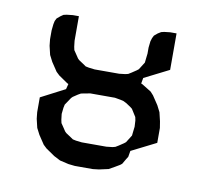

<svg xmlns="http://www.w3.org/2000/svg" viewBox="-55 -473 584 534"><g transform="rotate(10 236.5 -206.0)"><path d="M59.1 -128.9V-170.9L127 -206.1L130.9 -221.2L127 -223.1L102.1 -240.2L92.8 -249L76.2 -273.9L66.9 -292L61 -316.9L59.1 -335V-359.9L61 -377.9L63 -387.2L66.9 -395L76.2 -402.8L84 -408.2L92.8 -410.2L109.9 -412.1H127V-342.8L128.9 -326.2L130.9 -316.9L136.2 -309.1L145 -295.9L148.9 -292L162.1 -283.2L169.9 -277.8L179.2 -275.9L195.8 -273.9H265.1L282.2 -275.9L290 -277.8L298.8 -283.2L312 -292L316.9 -295.9L325.2 -309.1L330.1 -316.9L331.1 -326.2L333 -342.8V-359.9L335 -377.9L337.9 -387.2L341.8 -395L351.1 -402.8L359.9 -408.2L368.2 -410.2L384.8 -412.1H402.8V-309.1L333 -273.9L330.1 -257.8L333 -256.8L359.9 -240.2L368.2 -231L384.8 -206.1L394 -188L399.9 -163.1L402.8 -145V-103L333 -67.9L330.1 -50.8L325.2 -43L316.9 -28.8L312 -24.9L298.8 -17.1L282.2 -7.8L255.9 -2L238.8 0H188L169.9 -2L145 -7.8L127 -17.1L102.1 -34.2L92.8 -43L76.2 -67.9L66.9 -85.9L61 -110.8ZM127 -136.2 128.9 -120.1 130.9 -110.8 136.2 -103 145 -89.8 148.9 -85.9 162.1 -77.1 169.9 -71.8 179.2 -69.8 195.8 -67.9H265.1L282.2 -69.8L290 -71.8L298.8 -77.1L312 -85.9L316.9 -89.8L325.2 -103L330.1 -110.8L331.1 -120.1L333 -136.2L332 -153.8L330.1 -163.1L325.2 -170.9L316.9 -184.1L312 -188L298.8 -196.8L290 -201.2L282.2 -203.1L265.1 -206.1H195.8L179.2 -203.1L169.9 -201.2L162.1 -196.8L148.9 -188L145 -184.1L136.2 -170.9L130.9 -163.1L128.9 -153.8Z"/></g></svg>

Font: Petahja
Style: Regular
Weight: 400
Designer: T. Christopher White
Version: Version 1.1